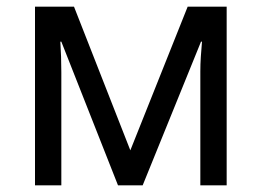

<svg xmlns="http://www.w3.org/2000/svg" viewBox="-20 -556 786 576"><path d="M660 -536V0H581V-342Q581 -363 582.5 -386Q584 -409 586 -431H583L408 0H334L164 -431H161Q164 -386 164 -339V0H85V-536H202L371 -105L543 -536Z"/></svg>

Font: RS Noto Sans
Style: Regular
Weight: 400
Designer: Monotype Design Team
Foundry: Monotype Imaging Inc.
Version: Version 3.10